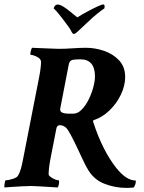

<svg xmlns="http://www.w3.org/2000/svg" viewBox="-33 -869 670 894"><path d="M554.7 5.9Q501 5.9 450.2 -14.6Q399.4 -35.2 371.1 -88.9Q365.2 -98.6 352.5 -125.5Q339.8 -152.3 325.2 -183.6Q310.5 -214.8 296.9 -240.2Q283.2 -265.6 276.4 -272.5Q262.7 -286.1 245.1 -286.1Q232.4 -286.1 229.5 -270.5L203.1 -135.7Q198.2 -110.4 195.8 -90.8Q193.4 -71.3 193.4 -57.6Q193.4 -51.8 202.6 -44.9Q211.9 -38.1 223.1 -33.7Q234.4 -29.3 240.2 -29.3Q242.2 -29.3 242.2 -24.4Q242.2 -5.9 235.4 3.9Q221.7 2.9 196.8 1.5Q171.9 0 147.9 -1.5Q124 -2.9 111.3 -2.9Q95.7 -2.9 69.3 -1.5Q43 0 19.5 1.5Q-3.9 2.9 -11.7 3.9Q-12.7 2.9 -12.7 -2Q-12.7 -8.8 -10.7 -19Q-8.8 -29.3 -6.8 -29.3Q3.9 -29.3 24.9 -35.6Q45.9 -42 50.8 -50.8Q58.6 -63.5 64.5 -84Q70.3 -104.5 75.2 -131.8L149.4 -510.7Q154.3 -536.1 156.2 -553.2Q158.2 -570.3 158.2 -580.1Q158.2 -594.7 140.1 -604Q122.1 -613.3 110.4 -613.3Q108.4 -613.3 108.4 -618.2Q108.4 -625 111.3 -634.8Q114.3 -644.5 116.2 -646.5Q168 -644.5 198.7 -643.1Q229.5 -641.6 240.2 -641.6Q268.6 -641.6 304.2 -644Q339.8 -646.5 368.2 -646.5Q409.2 -646.5 451.2 -632.3Q493.2 -618.2 521.5 -587.9Q549.8 -557.6 549.8 -510.7Q549.8 -470.7 530.3 -429.2Q510.7 -387.7 477.5 -355.5Q444.3 -323.2 403.3 -309.6Q398.4 -307.6 401.4 -299.8Q423.8 -231.4 450.7 -178.7Q477.5 -126 507.8 -87.9Q554.7 -28.3 599.6 -28.3Q599.6 -9.8 589.8 3.9Q583 4.9 574.2 5.4Q565.4 5.9 554.7 5.9ZM308.6 -339.8Q329.1 -339.8 347.7 -358.9Q366.2 -377.9 379.9 -405.8Q393.6 -433.6 401.4 -462.9Q409.2 -492.2 409.2 -512.7Q409.2 -592.8 340.8 -592.8Q328.1 -592.8 316.9 -591.8Q305.7 -590.8 300.8 -588.9Q290 -584 287.1 -568.4L248 -366.2Q248 -365.2 247.6 -363.3Q247.1 -361.3 247.1 -359.4Q247.1 -348.6 257.8 -344.2Q268.6 -339.8 283.2 -339.8Q297.9 -339.8 308.6 -339.8ZM310.5 -710.9Q305.7 -710.9 300.8 -719.7Q295.9 -730.5 288.1 -741.7Q280.3 -752.9 270.5 -765.6Q253.9 -788.1 240.7 -804.2Q227.5 -820.3 216.8 -830.1Q221.7 -846.7 233.4 -847.7Q245.1 -848.6 260.7 -838.9Q276.4 -829.1 293.9 -814.9Q311.5 -800.8 327.1 -788.1Q345.7 -799.8 371.6 -814Q397.5 -828.1 419.9 -838.4Q442.4 -848.6 447.3 -848.6Q457 -848.6 453.1 -830.1Q441.4 -822.3 420.4 -805.7Q399.4 -789.1 371.1 -761.7L326.2 -719.7Q316.4 -710.9 310.5 -710.9Z"/></svg>

Font: Crimson Text
Style: Bold Italic
Weight: 700
Italic angle: -11°
Designer: Sebastian Kosch
Foundry: Sebastian Kosch
Version: Version 1.100; ttfautohint (v1.8.4)